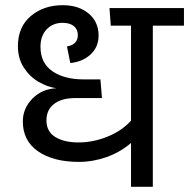

<svg xmlns="http://www.w3.org/2000/svg" viewBox="-20 -720 729 740"><path d="M689 -621H569V0H485V-169Q443 -133 390.5 -114.5Q338 -96 284 -96Q186 -96 127 -136.5Q68 -177 68 -252Q68 -302 104.5 -339.5Q141 -377 197 -380Q162 -385 128 -405Q94 -425 71.5 -460Q49 -495 49 -542Q49 -616 98.5 -658Q148 -700 222 -700Q283 -700 321.5 -668Q360 -636 360 -583Q360 -539 329.5 -510.5Q299 -482 251 -477L238 -541Q280 -548 280 -585Q280 -607 264.5 -619.5Q249 -632 221 -632Q184 -632 160 -607Q136 -582 136 -540Q136 -477 182 -445.5Q228 -414 302 -414H367L373 -342H270Q218 -342 188.5 -319.5Q159 -297 159 -256Q159 -213 193 -192Q227 -171 283 -171Q339 -171 394.5 -193.5Q450 -216 485 -255V-621H407L402 -689H689Z"/></svg>

Font: FiraGOUPP
Style: Medium
Weight: 400
Designer: bBox Type
Foundry: bBox Type GmbH
Version: Version 1.001